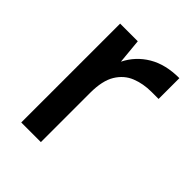

<svg xmlns="http://www.w3.org/2000/svg" viewBox="-155 -604 692 692"><g transform="rotate(45 191.0 -258.0)"><path d="M68 0V-504H158L167 -409Q192 -459 240 -487.5Q288 -516 358 -516V-410H322Q280 -410 245 -396Q210 -382 189 -347.5Q168 -313 168 -251V0Z"/></g></svg>

Font: DM Sans Medium
Style: Regular
Weight: 500
Designer: Colophon Foundry, Jonny Pinhorn
Foundry: Colophon Foundry
Version: Version 4.004; ttfautohint (v1.8.4.7-5d5b)